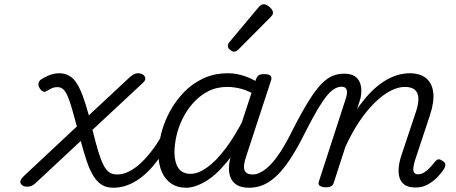

<svg xmlns="http://www.w3.org/2000/svg" viewBox="-20 -862 2136 899"><path d="M510 17Q479 17 457 3.5Q435 -10 418 -37Q401 -64 387 -105Q373 -146 358 -202L148 -6Q138 4 128.5 8Q119 12 106 12Q86 12 77.5 -2Q69 -16 92 -38L340 -270Q327 -319 316.5 -354.5Q306 -390 296.5 -412Q287 -434 276 -444Q265 -454 250 -454Q232 -454 220 -447.5Q208 -441 199 -436Q190 -430 181 -434Q172 -438 165 -450Q159 -460 160 -470.5Q161 -481 171 -489Q183 -498 207.5 -508.5Q232 -519 258 -519Q284 -519 304.5 -507Q325 -495 340 -471Q355 -447 368.5 -410Q382 -373 396 -322L586 -499Q597 -509 606 -514Q615 -519 626 -519Q640 -519 649.5 -512.5Q659 -506 660.5 -496Q662 -486 648 -473L413 -254Q428 -193 440 -153.5Q452 -114 464.5 -89.5Q477 -65 492 -55Q507 -45 529 -45Q540 -45 545.5 -35.5Q551 -26 549 -14Q547 -2 537.5 7.5Q528 17 510 17Z M511 17Q498 17 492.5 7.5Q487 -2 489 -14Q491 -26 501 -35.5Q511 -45 529 -45Q557 -45 586 -60Q615 -75 643.5 -102.5Q672 -130 699 -167Q726 -204 749 -249Q755 -261 766 -260.5Q777 -260 784.5 -251.5Q792 -243 788 -231Q761 -174 730 -128.5Q699 -83 664 -50.5Q629 -18 590.5 -0.5Q552 17 511 17Z M851 17Q811 17 782.5 -2Q754 -21 738 -56.5Q722 -92 722 -141Q722 -186 735 -237.5Q748 -289 774.5 -338.5Q801 -388 840 -429Q879 -470 931 -494.5Q983 -519 1048 -519Q1088 -519 1129 -504.5Q1170 -490 1202 -466L1188 -410Q1145 -437 1110.5 -446Q1076 -455 1044 -455Q994 -455 954.5 -434.5Q915 -414 885 -380.5Q855 -347 835 -306.5Q815 -266 806 -225Q797 -184 797 -149Q797 -119 805 -95.5Q813 -72 830 -60Q847 -48 872 -48Q908 -48 950 -78Q992 -108 1036.5 -167Q1081 -226 1125 -313L1146 -273Q1095 -167 1042 -103Q989 -39 940 -11Q891 17 851 17ZM1145 17Q1111 17 1090 4.5Q1069 -8 1060 -29.5Q1051 -51 1052 -78.5Q1053 -106 1063 -139L1178 -489Q1184 -505 1192 -510Q1200 -515 1216 -515Q1241 -515 1247.5 -506.5Q1254 -498 1248 -482L1134 -134Q1117 -85 1125 -65Q1133 -45 1163 -45Q1175 -45 1180 -35.5Q1185 -26 1183.5 -14Q1182 -2 1172.5 7.5Q1163 17 1145 17Z M1147 17Q1136 17 1132.5 7.5Q1129 -2 1132 -14Q1135 -26 1143.5 -35.5Q1152 -45 1164 -45Q1181 -45 1202 -56Q1223 -67 1246.5 -91Q1270 -115 1296 -155.5Q1322 -196 1351 -255Q1394 -339 1426.5 -391Q1459 -443 1486.5 -470.5Q1514 -498 1539.5 -507.5Q1565 -517 1590 -517Q1601 -517 1604 -507.5Q1607 -498 1604 -486Q1601 -474 1594.5 -465Q1588 -456 1579 -456Q1564 -456 1547.5 -447Q1531 -438 1512 -415.5Q1493 -393 1468.5 -352Q1444 -311 1412 -248Q1371 -165 1336 -113Q1301 -61 1269 -33Q1237 -5 1207.5 6Q1178 17 1147 17Z M1075 -620Q1068 -620 1057.5 -628.5Q1047 -637 1047 -646Q1047 -652 1049 -657Q1051 -662 1056 -667L1189 -826Q1196 -835 1202 -838.5Q1208 -842 1215 -842Q1223 -842 1233 -836Q1243 -830 1250.5 -821Q1258 -812 1258 -802Q1258 -796 1255 -791.5Q1252 -787 1247 -782L1099 -633Q1087 -620 1075 -620Z M1504 15Q1490 15 1479 9Q1468 3 1473 -12L1599 -400Q1608 -428 1603 -442Q1598 -456 1579 -456Q1567 -456 1562 -465Q1557 -474 1559 -486Q1561 -498 1569 -507.5Q1577 -517 1591 -517Q1619 -517 1636 -508Q1653 -499 1661.5 -483Q1670 -467 1671.5 -446.5Q1673 -426 1668 -402L1652 -351Q1682 -395 1713 -427Q1744 -459 1775.5 -479.5Q1807 -500 1838 -509.5Q1869 -519 1898 -519Q1947 -519 1975 -496Q2003 -473 2008.5 -429.5Q2014 -386 1993 -322L1923 -111Q1917 -91 1915.5 -76Q1914 -61 1919.5 -53.5Q1925 -46 1937 -46Q1953 -46 1967 -55Q1981 -64 1993.5 -77.5Q2006 -91 2017 -105Q2023 -113 2030.5 -115.5Q2038 -118 2050 -110Q2064 -102 2065 -93Q2066 -84 2061 -75Q2051 -57 2031.5 -36Q2012 -15 1985.5 0.5Q1959 16 1926 16Q1892 16 1874 3Q1856 -10 1850 -32.5Q1844 -55 1847.5 -83Q1851 -111 1862 -142L1929 -343Q1940 -378 1939 -403Q1938 -428 1922.5 -441.5Q1907 -455 1875 -455Q1844 -455 1809 -437Q1774 -419 1737 -383.5Q1700 -348 1664.5 -296Q1629 -244 1597 -174L1543 -7Q1540 4 1531.5 9.5Q1523 15 1504 15Z"/></svg>

Font: Playwrite CU Light
Style: Regular
Weight: 300
Designer: Veronika Burian, José Scaglione
Foundry: TypeTogether
Version: Version 1.002